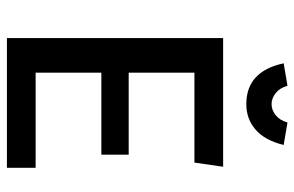

<svg xmlns="http://www.w3.org/2000/svg" viewBox="-168 -683 851 555"><g transform="rotate(90 257.5 -405.5)"><path d="M90 0ZM190 -83H465V0H90V-625H462L450 -542H190V-352H427V-273H190ZM163 -800 228 -811Q234 -789 249 -777Q264 -765 281 -765Q298 -765 313 -777Q328 -789 334 -811L399 -800Q386 -746 355 -719Q324 -692 281 -692Q186 -692 163 -800Z"/></g></svg>

Font: Changa
Style: Regular
Weight: 400
Designer: Eduardo Rodriguez Tunni
Foundry: Eduardo Rodriguez Tunni
Version: Version 2.002; ttfautohint (v1.5.10-5e6f)